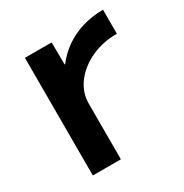

<svg xmlns="http://www.w3.org/2000/svg" viewBox="-130 -633 703 735"><g transform="rotate(-30 221.5 -265.0)"><path d="M73 0V-520H191L192 -422H194Q220 -456 255.5 -480.5Q291 -505 334 -517.5Q377 -530 424 -530V-424Q361 -424 309.5 -400Q258 -376 227.5 -335.5Q197 -295 197 -245V0Z"/></g></svg>

Font: M PLUS 2 SemiBold
Style: Regular
Weight: 600
Designer: Coji Morishita
Foundry: UNDERFOREST DESIGN
Version: Version 1.001